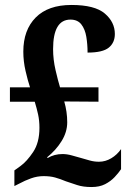

<svg xmlns="http://www.w3.org/2000/svg" viewBox="-20 -744 529 774"><path d="M349 10Q315 10 291 2Q267 -6 246 -13Q222 -23 202 -28.5Q182 -34 156 -34Q130 -34 105 -25Q80 -16 58 -4L38 6V-57L63 -75Q88 -93 113.5 -131Q139 -169 139 -229Q139 -258 133.5 -283Q128 -308 120 -334H20V-392H101Q92 -419 83 -458Q74 -497 74 -536Q74 -623 124 -673.5Q174 -724 268 -724Q362 -724 402.5 -689.5Q443 -655 443 -607Q443 -572 418.5 -552Q394 -532 333 -532Q333 -565 328 -595.5Q323 -626 308 -645.5Q293 -665 264 -665Q194 -665 194 -546Q194 -504 204 -461Q214 -418 222 -392H377V-334L239 -335Q251 -293 251 -251Q251 -212 228.5 -175.5Q206 -139 170 -110L172 -107Q199 -123 232 -123Q250 -123 269.5 -117.5Q289 -112 307 -107Q324 -102 342 -97Q360 -92 379 -92Q405 -92 428.5 -106Q452 -120 468 -143V-62Q458 -47 442 -30Q426 -13 403.5 -1.5Q381 10 349 10Z"/></svg>

Font: Noto Serif Hebrew Condensed
Style: Bold
Weight: 700
Width: 3
Designer: Monotype Design Team
Foundry: Monotype Imaging Inc.
Version: Version 2.004; ttfautohint (v1.8.4.7-5d5b)